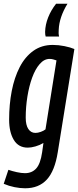

<svg xmlns="http://www.w3.org/2000/svg" viewBox="-35 -790 421 1030"><path d="M-15 196 10 121Q30 128 55 133.5Q80 139 99 139Q136 139 159 114Q182 89 191 27L198 -23Q178 -11 155 -4.5Q132 2 114 2Q64 2 39 -39.5Q14 -81 14 -148Q14 -230 28 -302Q42 -374 70.5 -429.5Q99 -485 143.5 -517Q188 -549 248 -549Q279 -549 311 -542.5Q343 -536 364 -527L275 26Q259 127 216 173.5Q173 220 100 220Q73 220 43 214Q13 208 -15 196ZM268 -466Q259 -469 250 -471.5Q241 -474 231 -474Q202 -474 178 -446.5Q154 -419 137.5 -373.5Q121 -328 112 -272Q103 -216 103 -159Q103 -119 117 -98Q131 -77 155 -77Q168 -77 183.5 -82.5Q199 -88 209 -96ZM282 -594H210Q207 -603 207 -619Q208 -658 223.5 -697Q239 -736 266 -770H327Q283 -698 280 -631Q278 -610 282 -594Z"/></svg>

Font: Georama Condensed Medium
Style: Italic
Weight: 500
Width: 3
Italic angle: -9°
Designer: Jean-Baptiste Levee
Foundry: Production Type
Version: Version 1.000